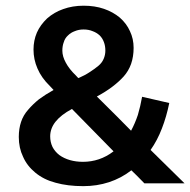

<svg xmlns="http://www.w3.org/2000/svg" viewBox="-20 -633 657 663"><path d="M470.7 -298.8Q464.8 -265.6 456.1 -236.3Q446.3 -207 432.6 -181.6Q393.6 -221.7 314.5 -299.8Q343.8 -315.4 367.2 -333Q390.6 -350.6 407.2 -369.1Q423.8 -387.7 432.6 -412.1Q441.4 -437.5 441.4 -467.8Q441.4 -499 428.7 -525.4Q417 -551.8 393.6 -572.3Q370.1 -591.8 338.9 -602.5Q307.6 -613.3 268.6 -613.3Q230.5 -613.3 198.2 -601.6Q167 -590.8 142.6 -569.3Q119.1 -546.9 107.4 -520.5Q95.7 -493.2 95.7 -461.9Q95.7 -427.7 109.4 -396.5Q123 -364.3 152.3 -335.9Q156.2 -331.1 165 -322.3Q136.7 -306.6 114.3 -290Q92.8 -272.5 77.1 -253.9Q60.5 -235.4 52.7 -211.9Q44.9 -188.5 44.9 -160.2Q44.9 -122.1 59.6 -91.8Q73.2 -60.5 101.6 -37.1Q130.9 -12.7 171.9 -2Q213.9 9.8 267.6 9.8Q314.5 9.8 356.4 -3.9Q398.4 -17.6 433.6 -44.9Q449.2 -30.3 478.5 0Q513.7 0 617.2 0Q587.9 -28.3 500 -115.2Q523.4 -148.4 539.1 -189.5Q554.7 -229.5 564.5 -277.3Q533.2 -284.2 470.7 -298.8ZM266.6 -74.2Q242.2 -74.2 221.7 -80.1Q201.2 -85.9 184.6 -97.7Q168.9 -110.4 161.1 -126Q153.3 -142.6 153.3 -162.1Q153.3 -189.5 171.9 -212.9Q190.4 -236.3 228.5 -256.8Q276.4 -208 372.1 -110.4Q347.7 -91.8 321.3 -83Q294.9 -74.2 266.6 -74.2ZM195.3 -458Q195.3 -474.6 200.2 -487.3Q204.1 -501 214.8 -510.7Q224.6 -520.5 238.3 -525.4Q252 -531.2 268.6 -531.2Q286.1 -531.2 299.8 -525.4Q313.5 -520.5 324.2 -510.7Q334 -501 338.9 -487.3Q343.8 -474.6 343.8 -458Q343.8 -443.4 337.9 -429.7Q332 -416 320.3 -406.2Q307.6 -395.5 291 -384.8Q273.4 -373 251 -363.3Q248 -365.2 243.2 -371.1Q218.8 -394.5 207 -417Q195.3 -438.5 195.3 -458Z"/></svg>

Font: TextaAlt
Style: Bold
Weight: 400
Designer: Daniel Hernandez & Miguel Hernandez
Version: Version 1.005;com.myfonts.easy.latinotype.texta.alt-bold.wfk